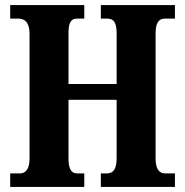

<svg xmlns="http://www.w3.org/2000/svg" viewBox="-20 -734 725 754"><path d="M20 0H311V-53H283C260 -53 249 -71 249 -111V-342H438V-115C438 -71 426 -53 400 -53H376V0H667V-53H628C606 -53 591 -70 591 -111V-602C591 -647 605 -661 628 -661H667V-714H376V-661H399C427 -661 438 -647 438 -602V-404H249V-605C249 -647 260 -661 283 -661H311V-714H20V-661H52C76 -661 96 -647 96 -602V-111C96 -71 81 -53 59 -53H20Z"/></svg>

Font: Noto Serif Tamil ExtraCondensed ExtraBold
Style: Regular
Weight: 800
Width: 2
Designer: Indian Type Foundry, Tom Grace, and the Monotype Design Team
Foundry: Monotype Imaging Inc.
Version: Version 2.004